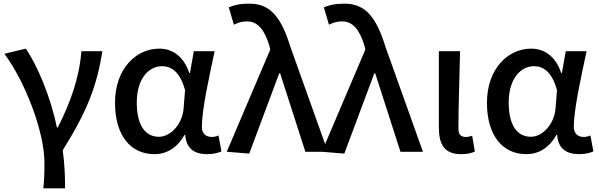

<svg xmlns="http://www.w3.org/2000/svg" viewBox="-20 -830 3277 1050"><path d="M217 200H336C336 137 333 59 323 -8C461 -229 510 -364 540 -550H425C414 -403 363 -264 296 -133H291C257 -301 183 -475 121 -564L4 -536C117 -384 223 -110 223 59C223 125 222 151 217 200Z M824 13C893 13 949 -22 989 -92H993C998 -18 1043 13 1112 13C1148 13 1174 6 1191 -2L1175 -89C1163 -84 1150 -81 1138 -81C1107 -81 1084 -99 1084 -136C1084 -231 1124 -411 1154 -550H1040L1019 -431H1015C983 -527 918 -564 851 -564C724 -564 609 -454 609 -268C609 -87 696 13 824 13ZM849 -82C773 -82 728 -147 728 -269C728 -403 796 -468 866 -468C915 -468 964 -440 992 -337L984 -236C977 -152 914 -82 849 -82Z M1343 10 1507 -429H1512L1650 0H1773L1568 -574C1519 -733 1460 -810 1345 -810C1290 -810 1261 -802 1231 -790L1259 -695C1280 -705 1300 -713 1332 -713C1389 -713 1427 -667 1453 -580L1458 -559L1220 0Z M1863 10 2027 -429H2032L2170 0H2293L2088 -574C2039 -733 1980 -810 1865 -810C1810 -810 1781 -802 1751 -790L1779 -695C1800 -705 1820 -713 1852 -713C1909 -713 1947 -667 1973 -580L1978 -559L1740 0Z M2501 13C2537 13 2558 7 2577 -1L2562 -88C2550 -83 2538 -81 2528 -81C2502 -81 2487 -93 2487 -126C2487 -246 2493 -408 2496 -550H2380V-133C2380 -41 2410 13 2501 13Z M2858 13C2927 13 2983 -22 3023 -92H3027C3032 -18 3077 13 3146 13C3182 13 3208 6 3225 -2L3209 -89C3197 -84 3184 -81 3172 -81C3141 -81 3118 -99 3118 -136C3118 -231 3158 -411 3188 -550H3074L3053 -431H3049C3017 -527 2952 -564 2885 -564C2758 -564 2643 -454 2643 -268C2643 -87 2730 13 2858 13ZM2883 -82C2807 -82 2762 -147 2762 -269C2762 -403 2830 -468 2900 -468C2949 -468 2998 -440 3026 -337L3018 -236C3011 -152 2948 -82 2883 -82Z"/></svg>

Font: Noto Sans JP Medium
Style: Regular
Weight: 500
Designer: Ryoko NISHIZUKA  (kana, bopomofo & ideographs); Paul D. Hunt (Latin, Greek & Cyrillic); Sandoll Communications , Soo-you
Foundry: Adobe
Version: Version 2.002;hotconv 1.0.116;makeotfexe 2.5.65601